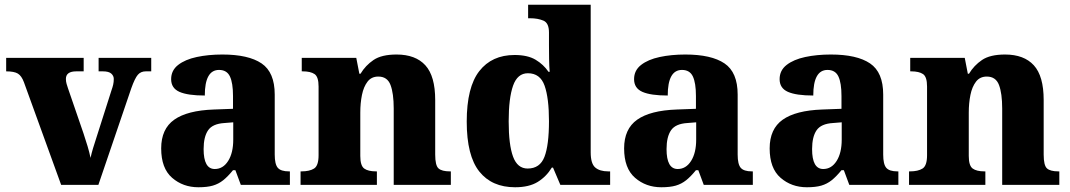

<svg xmlns="http://www.w3.org/2000/svg" viewBox="-20 -780 4514 810"><path d="M81 -433Q71 -460 55.5 -469.5Q40 -479 6 -479V-536H333V-479H302Q258 -479 258 -447Q258 -436 261 -426Q264 -416 267 -407L332 -218Q342 -188 349.5 -163Q357 -138 362 -114Q366 -133 372.5 -154.5Q379 -176 385 -194L450 -398Q455 -412 457.5 -423Q460 -434 460 -447Q460 -460 449.5 -469.5Q439 -479 414 -479H396V-536H618V-479H595Q574 -479 561.5 -464.5Q549 -450 534 -408L395 0H238Z M817 10Q752 10 706 -30Q660 -70 660 -154Q660 -236 715 -275Q770 -314 882 -318L963 -321V-375Q963 -430 950 -457.5Q937 -485 904 -485Q844 -485 844 -377Q772 -377 737 -392.5Q702 -408 702 -446Q702 -483 731.5 -506Q761 -529 810 -539.5Q859 -550 918 -550Q1028 -550 1083.5 -512.5Q1139 -475 1139 -381V-128Q1139 -87 1152 -72Q1165 -57 1199 -57H1203V0H996L973 -62H963Q941 -35 921.5 -19.5Q902 -4 878 3Q854 10 817 10ZM886 -67Q921 -67 942.5 -101Q964 -135 964 -191V-264L927 -261Q877 -258 858 -230.5Q839 -203 839 -151Q839 -67 886 -67Z M1248 0V-57H1252Q1286 -57 1305 -69Q1324 -81 1324 -125V-415Q1324 -456 1307 -467.5Q1290 -479 1257 -479H1253V-536H1483L1496 -469H1501Q1522 -504 1556 -527Q1590 -550 1653 -550Q1733 -550 1774.5 -504.5Q1816 -459 1816 -358V-128Q1816 -82 1830 -69.5Q1844 -57 1878 -57H1882V0H1641V-322Q1641 -386 1627.5 -421.5Q1614 -457 1576 -457Q1547 -457 1530.5 -435.5Q1514 -414 1507 -379.5Q1500 -345 1500 -305V-122Q1500 -81 1516.5 -69Q1533 -57 1566 -57H1570V0Z M2153 10Q2055 10 2002 -56.5Q1949 -123 1949 -267Q1949 -412 2002 -480Q2055 -548 2151 -548Q2206 -548 2239.5 -528Q2273 -508 2294 -477H2299Q2297 -500 2296.5 -531Q2296 -562 2296 -591V-643Q2296 -683 2272.5 -693Q2249 -703 2216 -703H2208V-760H2472V-137Q2472 -90 2491 -73.5Q2510 -57 2546 -57H2554V0H2344L2313 -73H2308Q2285 -35 2248.5 -12.5Q2212 10 2153 10ZM2206 -69Q2258 -69 2277 -118.5Q2296 -168 2296 -269Q2296 -366 2277.5 -418.5Q2259 -471 2207 -471Q2163 -471 2144.5 -418.5Q2126 -366 2126 -268Q2126 -169 2144.5 -119Q2163 -69 2206 -69Z M2770 10Q2705 10 2659 -30Q2613 -70 2613 -154Q2613 -236 2668 -275Q2723 -314 2835 -318L2916 -321V-375Q2916 -430 2903 -457.5Q2890 -485 2857 -485Q2797 -485 2797 -377Q2725 -377 2690 -392.5Q2655 -408 2655 -446Q2655 -483 2684.5 -506Q2714 -529 2763 -539.5Q2812 -550 2871 -550Q2981 -550 3036.5 -512.5Q3092 -475 3092 -381V-128Q3092 -87 3105 -72Q3118 -57 3152 -57H3156V0H2949L2926 -62H2916Q2894 -35 2874.5 -19.5Q2855 -4 2831 3Q2807 10 2770 10ZM2839 -67Q2874 -67 2895.5 -101Q2917 -135 2917 -191V-264L2880 -261Q2830 -258 2811 -230.5Q2792 -203 2792 -151Q2792 -67 2839 -67Z M3384 10Q3319 10 3273 -30Q3227 -70 3227 -154Q3227 -236 3282 -275Q3337 -314 3449 -318L3530 -321V-375Q3530 -430 3517 -457.5Q3504 -485 3471 -485Q3411 -485 3411 -377Q3339 -377 3304 -392.5Q3269 -408 3269 -446Q3269 -483 3298.5 -506Q3328 -529 3377 -539.5Q3426 -550 3485 -550Q3595 -550 3650.5 -512.5Q3706 -475 3706 -381V-128Q3706 -87 3719 -72Q3732 -57 3766 -57H3770V0H3563L3540 -62H3530Q3508 -35 3488.5 -19.5Q3469 -4 3445 3Q3421 10 3384 10ZM3453 -67Q3488 -67 3509.5 -101Q3531 -135 3531 -191V-264L3494 -261Q3444 -258 3425 -230.5Q3406 -203 3406 -151Q3406 -67 3453 -67Z M3815 0V-57H3819Q3853 -57 3872 -69Q3891 -81 3891 -125V-415Q3891 -456 3874 -467.5Q3857 -479 3824 -479H3820V-536H4050L4063 -469H4068Q4089 -504 4123 -527Q4157 -550 4220 -550Q4300 -550 4341.5 -504.5Q4383 -459 4383 -358V-128Q4383 -82 4397 -69.5Q4411 -57 4445 -57H4449V0H4208V-322Q4208 -386 4194.5 -421.5Q4181 -457 4143 -457Q4114 -457 4097.5 -435.5Q4081 -414 4074 -379.5Q4067 -345 4067 -305V-122Q4067 -81 4083.5 -69Q4100 -57 4133 -57H4137V0Z"/></svg>

Font: Noto Serif Devanagari ExtraBold
Style: Regular
Weight: 800
Designer: Universal Thirst, Indian Type Foundry and the Monotype Design Team
Foundry: Monotype Imaging Inc.
Version: Version 2.004; ttfautohint (v1.8.4.7-5d5b)